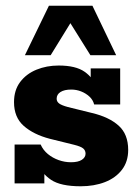

<svg xmlns="http://www.w3.org/2000/svg" viewBox="-20 -641 489 671"><path d="M262 10Q192 10 158.5 -12.5Q125 -35 116 -67L135 -75V0H31V-136H122Q131 -116 147.5 -102.5Q164 -89 185 -81.5Q206 -74 228 -74Q253 -74 266 -82.5Q279 -91 279 -104Q279 -115 271 -122Q263 -129 239 -135L154 -156Q97 -171 63 -201Q29 -231 29 -284Q29 -326 50.5 -354.5Q72 -383 107.5 -397.5Q143 -412 185 -412Q245 -412 276 -390Q307 -368 315 -337L297 -338V-402H400V-276H309Q305 -292 292.5 -303.5Q280 -315 263.5 -321.5Q247 -328 229 -328Q205 -328 191.5 -319.5Q178 -311 178 -296Q178 -286 186.5 -279.5Q195 -273 217 -267L302 -246Q361 -232 394.5 -202Q428 -172 428 -117Q428 -76 406 -47.5Q384 -19 346.5 -4.5Q309 10 262 10ZM67 -448 151 -621H303L386 -448H296L226 -560L157 -448Z"/></svg>

Font: Rokkitt SemiBold ExtraBold
Style: Regular
Weight: 800
Version: Version 3.103